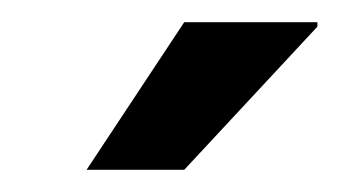

<svg xmlns="http://www.w3.org/2000/svg" viewBox="-20 -744 306 173"><path d="M58 -591 146 -724H266V-720L146 -591Z"/></svg>

Font: Archivo Condensed
Style: Bold Italic
Weight: 700
Width: 3
Italic angle: -10°
Designer: Hector Gatti
Foundry: Omnibus-Type
Version: Version 2.001